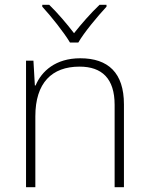

<svg xmlns="http://www.w3.org/2000/svg" viewBox="-20 -784 622 804"><path d="M273 -606H308C332 -648 389 -716 426 -756V-764H397C360 -729 320 -683 290 -645C261 -683 222 -729 186 -764H157V-756C194 -716 248 -648 273 -606ZM316 -540C213 -540 154 -486 129 -426H126L120 -530H89V0H128V-297C128 -437 197 -505 313 -505C407 -505 460 -455 460 -345V0H499V-347C499 -479 433 -540 316 -540Z"/></svg>

Font: Noto Sans Gurmukhi ExtraLight
Style: Regular
Weight: 200
Designer: Jelle Bosma - Monotype Design Team
Foundry: Monotype Imaging Inc.
Version: Version 2.004